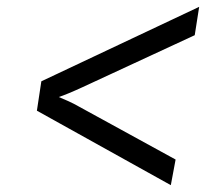

<svg xmlns="http://www.w3.org/2000/svg" viewBox="-20 -611 640 562"><path d="M480 -69 494 -144 213 -298C191 -311 164 -322 152 -327C165 -331 194 -343 222 -356L550 -508L563 -591L101 -373L88 -287Z"/></svg>

Font: JetBrains Mono Light
Style: Italic
Weight: 336
Italic angle: -9°
Monospace: yes
Designer: Philipp Nurullin, Konstantin Bulenkov
Foundry: JetBrains
Version: Version 2.305